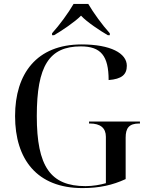

<svg xmlns="http://www.w3.org/2000/svg" viewBox="-20 -951 754 981"><path d="M246 -781V-771H256C294 -793 363 -839 394 -871C423 -839 493 -793 531 -771H541V-781C502 -824 457 -886 431 -931H356C330 -886 285 -824 246 -781ZM401 10C487 10 555 -5 622 -36V-248C622 -296 639 -320 691 -320H695V-330H435V-320H439C493 -320 521 -297 521 -252V-15C493 -7 455 0 417 0C238 0 168 -100 168 -358C168 -614 231 -714 393 -714C495 -714 535 -666 535 -542C602 -547 628 -570 628 -615C628 -679 545 -724 397 -724C167 -724 57 -574 57 -358C57 -137 169 10 401 10Z"/></svg>

Font: Noto Serif Display
Style: Regular
Weight: 400
Designer: Monotype Design Team
Foundry: Monotype Imaging Inc.
Version: Version 2.009